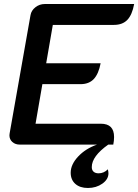

<svg xmlns="http://www.w3.org/2000/svg" viewBox="-20 -720 688 956"><path d="M243 -596 210 -405H481Q471 -352 447 -326.5Q423 -301 381 -301H191L157 -104H482Q548 -104 548 -38Q548 -19 544 0H519Q437 58 437 112Q437 127 446 135Q455 143 471 143Q497 143 517 123Q520 135 520 143Q520 173 489.5 194.5Q459 216 418 216Q378 216 355 195.5Q332 175 332 140Q332 99 369 59.5Q406 20 463 0H79Q56 0 41.5 -13Q27 -26 27 -46Q27 -52 28 -56L132 -645Q136 -668 156.5 -684Q177 -700 203 -700H648Q638 -646 614 -621Q590 -596 547 -596Z"/></svg>

Font: K2D SemiBold
Style: Italic
Weight: 600
Italic angle: -10°
Designer: Katatrad Aksorn Co.,Ltd.
Foundry: Cadson Demak Co.,Ltd.
Version: Version 1.000; ttfautohint (v1.6)